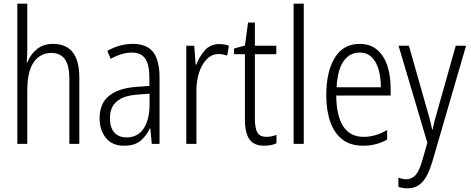

<svg xmlns="http://www.w3.org/2000/svg" viewBox="-20 -780 2552 1041"><path d="M128 -518Q128 -477 125 -443H129Q144 -483 179 -512.5Q214 -542 267 -542Q410 -542 410 -360V0H356V-351Q356 -427 331 -460Q306 -493 259 -493Q198 -493 163 -443Q128 -393 128 -289V0H74V-760H128Z M700 -542Q776 -542 810.5 -497.5Q845 -453 845 -359V0H803L795 -85H793Q774 -44 742 -17Q710 10 653 10Q587 10 553.5 -33Q520 -76 520 -139Q520 -219 571.5 -260.5Q623 -302 719 -309L790 -314V-355Q790 -431 767 -463Q744 -495 695 -495Q642 -495 580 -461L562 -504Q593 -522 628 -532Q663 -542 700 -542ZM725 -267Q576 -257 576 -140Q576 -88 600 -61.5Q624 -35 666 -35Q728 -35 759.5 -84Q791 -133 791 -216V-272Z M1168 -541Q1181 -541 1195 -539Q1209 -537 1221 -532L1212 -479Q1202 -482 1190 -484.5Q1178 -487 1165 -487Q1128 -487 1100.5 -458.5Q1073 -430 1058.5 -383.5Q1044 -337 1045 -282V0H990V-532H1033L1041 -429H1044Q1060 -472 1090 -506.5Q1120 -541 1168 -541Z M1424 -38Q1439 -38 1453.5 -41Q1468 -44 1479 -49V-3Q1466 3 1449 6.5Q1432 10 1412 10Q1357 10 1332.5 -24.5Q1308 -59 1308 -130V-486H1249V-517L1308 -533L1325 -658H1362V-532H1478V-486H1362V-133Q1362 -85 1375.5 -61.5Q1389 -38 1424 -38Z M1627 0H1572V-760H1627Z M1930 -542Q1988 -542 2025.5 -509.5Q2063 -477 2080.5 -422.5Q2098 -368 2098 -303V-262H1803Q1804 -152 1841 -95Q1878 -38 1952 -38Q2016 -38 2079 -75V-23Q2050 -7 2018 1.5Q1986 10 1948 10Q1880 10 1836 -24Q1792 -58 1770.5 -120Q1749 -182 1749 -264Q1749 -391 1795 -466.5Q1841 -542 1930 -542ZM1930 -495Q1875 -495 1842.5 -448Q1810 -401 1805 -307H2045Q2045 -359 2033 -402Q2021 -445 1995.5 -470Q1970 -495 1930 -495Z M2141 -532H2197L2294 -191Q2306 -151 2312 -126Q2318 -101 2323 -78H2326Q2331 -105 2338.5 -133Q2346 -161 2355 -191L2451 -532H2507L2323 100Q2301 174 2269.5 207.5Q2238 241 2189 241Q2176 241 2164 239Q2152 237 2140 233V183Q2150 187 2161 189.5Q2172 192 2183 192Q2212 192 2232.5 170Q2253 148 2269 92L2297 -6Z"/></svg>

Font: Noto Sans Khmer Condensed Light
Style: Regular
Weight: 300
Width: 3
Designer: Danh Hong and the Monotype Design Team
Foundry: Monotype Imaging Inc.
Version: Version 2.004; ttfautohint (v1.8.4.7-5d5b)